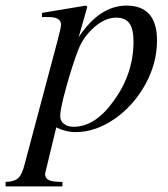

<svg xmlns="http://www.w3.org/2000/svg" viewBox="-97 -461 600 686"><path d="M215 -437 184 -328Q259 -441 355 -441Q464 -441 464 -316Q464 -235 422 -159Q380 -83 312 -36Q244 11 173 11Q137 11 104 -6Q64 159 64 160Q64 176 77.5 182.5Q91 189 126 189V205H-77V189Q-45 188 -31.5 175Q-18 162 -9 126L106 -306Q121 -361 121 -373Q121 -400 77 -400H53V-415L210 -441ZM380 -313Q380 -357 365.5 -377.5Q351 -398 318 -398Q279 -398 240 -364Q201 -330 183 -284Q161 -227 139.5 -149Q118 -71 118 -46Q118 -29 131.5 -18.5Q145 -8 166 -8Q244 -8 311 -103Q380 -199 380 -313Z"/></svg>

Font: STIX
Style: Italic
Weight: 400
Italic angle: -16.33°
Designer: MicroPress Inc., with final additions and corrections provided by Coen Hoffman, Elsevier (retired)
Version: Version 1.1.1